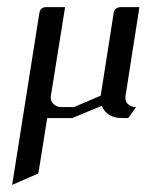

<svg xmlns="http://www.w3.org/2000/svg" viewBox="-20 -332 412 540"><path d="M14.2 188 90.8 -295.9Q93.8 -312 109.9 -312H163.1L123 -62Q121.1 -48.8 129.9 -40Q139.2 -30.8 152.8 -30.8H188L263.2 -63L299.8 -295.9Q302.7 -312 320.8 -312H372.1L333 -62Q331.1 -48.3 339.4 -39.6Q348.1 -30.8 362.8 -30.8L340.8 0H323.2Q280.8 0 266.1 -34.2L183.1 0H112.8L87.9 155.8Z"/></svg>

Font: Hhenum
Style: Italic
Weight: 400
Designer: T. Christopher White
Version: Version 1.0